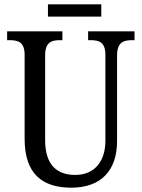

<svg xmlns="http://www.w3.org/2000/svg" viewBox="-20 -859 656 889"><path d="M202 -782H449V-839H202ZM310 10C450 10 522 -72 522 -205V-601C522 -664 552 -673 592 -673H603V-714H388V-673H399C439 -673 468 -664 468 -605V-207C468 -117 422 -49 328 -49C246 -49 189 -93 189 -210V-601C189 -664 218 -673 258 -673H269V-714H13V-673H25C64 -673 94 -664 94 -605V-216C94 -53 177 10 310 10Z"/></svg>

Font: Noto Serif Lao Condensed
Style: Regular
Weight: 400
Width: 3
Designer: Monotype Design Team
Foundry: Monotype Imaging Inc.
Version: Version 2.003